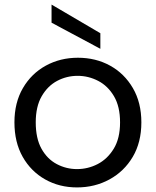

<svg xmlns="http://www.w3.org/2000/svg" viewBox="-20 -809 680 838"><path d="M316 9Q239 9 177 -26Q115 -61 79 -124.5Q43 -188 43 -275Q43 -361 80 -424.5Q117 -488 180 -522.5Q243 -557 320 -557Q398 -557 460.5 -522.5Q523 -488 560 -424.5Q597 -361 597 -275Q597 -188 559.5 -124.5Q522 -61 458 -26Q394 9 316 9ZM316 -71Q364 -71 406.5 -93Q449 -115 476.5 -160Q504 -205 504 -275Q504 -344 477.5 -389Q451 -434 408.5 -456Q366 -478 319 -478Q271 -478 229.5 -456Q188 -434 162 -389Q136 -344 136 -275Q136 -205 161 -160Q186 -115 227.5 -93Q269 -71 316 -71ZM205 -789 418 -664V-596L205 -710Z"/></svg>

Font: Poppins
Style: Regular
Weight: 400
Designer: Ninad Kale (Devanagari), Jonny Pinhorn (Latin)
Version: Version 5.002